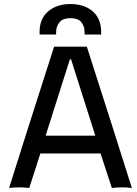

<svg xmlns="http://www.w3.org/2000/svg" viewBox="-20 -931 678 951"><path d="M25 0Q110 -271 248 -700H410Q548 -271 633 0Q584 -6 534 0L478 -171H180L125 0Q75 -6 25 0ZM452 -259 332 -637H326L206 -259ZM176 -760V-766V-772Q176 -839 219 -875Q261 -911 329 -911Q397 -911 439 -875Q481 -839 481 -772V-766V-760H399V-766V-771Q399 -802 382 -822Q366 -841 329 -841Q292 -841 276 -822Q258 -802 258 -771V-766V-760Z"/></svg>

Font: Rilu
Style: Bold
Weight: 500
Designer: Alí Sinisterra
Foundry: Alí Sinisterra
Version: ""